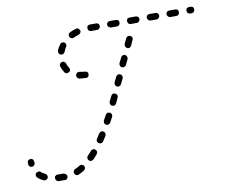

<svg xmlns="http://www.w3.org/2000/svg" viewBox="-79 -635 858 729"><g transform="rotate(-10 350.0 -270.0)"><path d="M88 -13Q85 -12 83 -10Q81 -9 80 -7Q79 -4 79 -2Q79 3 82 7Q85 11 90 12Q102 12 114 12Q117 13 119 12Q121 11 123 9Q125 7 126 5Q127 3 127 0Q127 -5 123 -9Q119 -12 114 -13Q103 -13 92 -13Q90 -14 88 -13ZM156 -20Q155 -18 154 -15Q153 -13 153 -11Q153 -8 154 -6Q155 -4 157 -2Q158 0 161 1Q163 2 166 2Q168 2 170 1Q181 -4 192 -11Q196 -14 198 -19Q199 -24 196 -28Q195 -30 193 -32Q191 -33 188 -34Q186 -34 183 -34Q181 -33 179 -32Q170 -26 160 -22Q158 -21 156 -20ZM21 -37Q16 -37 12 -33Q10 -32 10 -29Q9 -27 9 -24Q9 -22 10 -20Q11 -17 13 -16Q22 -7 35 -1Q37 0 40 0Q42 0 45 -1Q47 -2 49 -4Q51 -5 52 -7Q54 -12 52 -17Q50 -22 46 -24Q36 -28 30 -34Q26 -38 21 -37ZM213 -55Q214 -50 217 -46Q221 -42 226 -42Q231 -43 235 -46Q243 -54 251 -64Q254 -68 254 -73Q253 -78 249 -81Q247 -83 245 -84Q243 -85 240 -84Q238 -84 235 -83Q233 -82 232 -80Q224 -71 217 -64Q213 -60 213 -55ZM9 -86Q5 -90 0 -89Q-3 -89 -5 -88Q-7 -87 -9 -86Q-11 -84 -12 -81Q-13 -79 -12 -77Q-12 -74 -12 -71Q-12 -68 -11 -66Q-10 -64 -8 -62Q-6 -61 -4 -60Q-1 -59 1 -59Q6 -60 10 -64Q13 -68 13 -73Q13 -75 12 -77Q12 -83 9 -86ZM260 -117Q260 -114 260 -112Q261 -109 262 -107Q264 -105 266 -104Q268 -102 270 -102Q273 -101 275 -102Q278 -102 280 -104Q282 -105 283 -107Q289 -117 296 -127Q298 -131 297 -136Q296 -141 291 -144Q289 -145 287 -146Q284 -146 282 -145Q280 -145 278 -143Q276 -142 274 -140Q268 -130 262 -121Q261 -119 260 -117ZM299 -175Q301 -170 305 -168Q307 -167 310 -166Q312 -166 315 -167Q317 -168 319 -169Q321 -171 322 -173Q328 -183 333 -193Q334 -195 334 -198Q335 -200 334 -203Q333 -205 331 -207Q330 -209 328 -210Q323 -212 318 -211Q313 -209 311 -205Q305 -194 300 -185Q298 -180 299 -175ZM334 -242Q335 -237 340 -235Q345 -233 350 -234Q354 -236 357 -241L366 -261Q369 -266 367 -271Q365 -276 360 -278Q356 -280 351 -279Q346 -277 344 -272L334 -252Q332 -247 334 -242ZM365 -310Q367 -305 372 -303Q377 -301 381 -303Q386 -305 388 -310L398 -330Q400 -335 398 -340Q396 -345 391 -347Q386 -349 382 -347Q377 -345 375 -341L365 -320Q363 -315 365 -310ZM231 -381Q227 -378 226 -373Q225 -371 226 -368Q226 -366 227 -364Q229 -362 231 -360Q233 -359 235 -358Q247 -356 261 -356Q266 -355 270 -359Q273 -363 273 -368Q274 -373 270 -377Q266 -380 261 -380Q250 -381 241 -383Q236 -384 231 -381ZM396 -379Q398 -374 402 -372Q407 -370 412 -372Q417 -374 419 -378L429 -399Q431 -404 429 -408Q427 -413 423 -416Q418 -418 413 -416Q408 -414 406 -409L396 -389Q394 -384 396 -379ZM190 -430Q186 -433 181 -431Q176 -430 173 -425Q171 -421 172 -416Q176 -403 184 -391Q187 -387 192 -386Q197 -386 202 -389Q204 -390 205 -392Q206 -394 207 -397Q207 -399 206 -402Q206 -404 204 -406Q199 -414 196 -423Q195 -428 190 -430ZM429 -460 428 -457Q426 -453 428 -448Q430 -443 434 -441Q439 -438 444 -440Q449 -442 451 -447L452 -449L460 -467Q463 -472 461 -477Q459 -482 454 -484Q450 -486 445 -484Q440 -483 438 -478ZM207 -485Q209 -487 209 -489Q210 -492 209 -494Q209 -497 207 -499Q206 -501 204 -502Q200 -505 195 -504Q190 -504 187 -499Q180 -490 175 -479Q175 -477 174 -476Q173 -471 175 -466Q177 -462 182 -460Q187 -458 191 -460Q196 -463 198 -467Q198 -468 199 -469Q202 -478 207 -485ZM270 -529Q272 -533 271 -538Q270 -540 268 -542Q267 -544 265 -545Q263 -547 260 -547Q258 -547 255 -546Q243 -543 232 -537Q227 -535 225 -530Q224 -525 226 -520Q227 -518 229 -516Q231 -515 233 -514Q236 -513 238 -513Q241 -514 243 -515Q252 -519 262 -522Q267 -524 270 -529ZM343 -532Q347 -536 347 -541Q347 -546 343 -550Q340 -553 335 -553H311Q306 -553 302 -550Q299 -546 299 -541Q299 -536 302 -532Q306 -528 311 -528H335Q340 -528 343 -532ZM420 -532Q423 -536 423 -541Q423 -546 420 -550Q416 -553 411 -553H388Q383 -553 379 -550Q375 -546 375 -541Q375 -536 379 -532Q383 -528 388 -528H411Q416 -528 420 -532ZM496 -532Q500 -536 500 -541Q500 -546 496 -550Q492 -553 487 -553H464Q459 -553 455 -550Q452 -546 452 -541Q452 -536 455 -532Q459 -528 464 -528H487Q492 -528 496 -532ZM572 -532Q576 -536 576 -541Q576 -546 572 -550Q569 -553 564 -553H540Q535 -553 532 -550Q528 -546 528 -541Q528 -536 532 -532Q535 -528 540 -528H564Q569 -528 572 -532ZM649 -532Q652 -536 652 -541Q652 -546 649 -550Q645 -553 640 -553H617Q612 -553 608 -550Q604 -546 604 -541Q604 -536 608 -532Q612 -528 617 -528H640Q645 -528 649 -532ZM708 -532Q711 -536 711 -541Q711 -546 708 -550Q704 -553 699 -553H693Q688 -553 684 -550Q681 -546 681 -541Q681 -536 684 -532Q688 -528 693 -528H699Q704 -528 708 -532Z"/></g></svg>

Font: FRB American Cursive Guidelines Dashed
Style: Italic
Weight: 400
Italic angle: -25°
Version: Version 2.0;Modular Font Editor K font №1